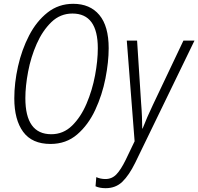

<svg xmlns="http://www.w3.org/2000/svg" viewBox="-20 -745 1040 1007"><path d="M245 10Q327 10 385 -40Q443 -90 479.5 -168.5Q516 -247 533 -333.5Q550 -420 550 -492Q550 -608 501 -666.5Q452 -725 364 -725Q287 -725 229 -679Q171 -633 132.5 -558.5Q94 -484 74.5 -397Q55 -310 55 -229Q55 -117 101.5 -53.5Q148 10 245 10ZM249 -41Q113 -41 113 -230Q113 -293 127.5 -369.5Q142 -446 172.5 -515Q203 -584 249.5 -629Q296 -674 360 -674Q493 -674 493 -492Q493 -427 478.5 -349.5Q464 -272 434 -201.5Q404 -131 358 -86Q312 -41 249 -41ZM534 242Q587 242 622 208Q657 174 689 109L1000 -532H942L782 -195Q751 -130 728 -71H726Q726 -97 724.5 -134Q723 -171 720 -206L699 -532H645L686 -4L639 94Q614 145 590.5 169.5Q567 194 533 194Q507 194 485 184L481 232Q503 242 534 242Z"/></svg>

Font: Noto Sans Display SemiCondensed Light
Style: Italic
Weight: 300
Width: 4
Italic angle: -12°
Designer: Monotype Design Team
Foundry: Monotype Imaging Inc.
Version: Version 1.900